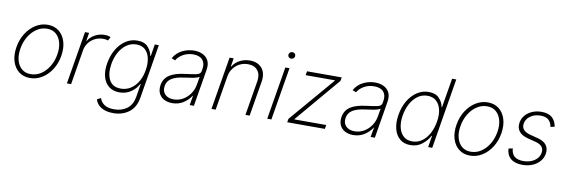

<svg xmlns="http://www.w3.org/2000/svg" viewBox="-62 -1232 5758 1953"><g transform="rotate(10 2816.5 -255.5)"><path d="M248.6 11.4Q180.4 11.4 133.3 -25.6Q86.3 -62.5 66.4 -127Q46.5 -191.4 60 -274.5Q73.5 -355.5 113.6 -418.5Q153.8 -481.5 211.6 -517.6Q269.5 -553.6 335.6 -553.6Q404.5 -553.6 451.5 -516.5Q498.6 -479.4 518.5 -414.8Q538.4 -350.1 525.2 -267Q511.7 -186.4 471.6 -123.4Q431.5 -60.4 373.4 -24.5Q315.3 11.4 248.6 11.4ZM248.9 -28.8Q307.5 -28.8 356.5 -61.4Q405.5 -94.1 438.7 -149.9Q471.9 -205.6 483 -274.5Q494 -341.3 479.8 -395.2Q465.6 -449.2 429 -481.2Q392.4 -513.1 336.3 -513.1Q278.4 -513.1 229.2 -480.1Q180 -447.1 146.7 -391.3Q113.3 -335.6 102.3 -267Q90.9 -200.6 105.1 -146.5Q119.3 -92.3 156.1 -60.5Q192.8 -28.8 248.9 -28.8Z M629.6 0 720.5 -545.5H762.8L748.6 -460.2H752.5Q776.6 -502.1 823.3 -527.5Q870 -552.9 924.4 -552.9Q961.3 -552.9 985.8 -539.8L964.8 -502.5Q945.7 -511 914.4 -511Q869 -511 830.3 -491.5Q791.5 -471.9 765.6 -437.7Q739.7 -403.4 732.6 -359.4L672.9 0Z M1144.5 215.9Q1068.5 215.9 1020.6 186.4Q972.7 157 958.5 106.5L997.5 86.3Q1008.9 125.7 1045.1 150.9Q1081.3 176.1 1147.7 176.1Q1226.2 176.1 1280.4 135.3Q1334.5 94.5 1348.4 11L1370.4 -124.6H1366.1Q1339.1 -71.7 1288 -37.3Q1236.9 -2.8 1170.1 -2.8Q1105.5 -2.8 1062 -36.2Q1018.5 -69.6 1001.2 -130.3Q984 -191.1 997.5 -272.7Q1011.4 -354.8 1048.7 -418.1Q1085.9 -481.5 1140.8 -517.6Q1195.7 -553.6 1261.7 -553.6Q1332.7 -553.6 1369.1 -515.1Q1405.5 -476.6 1416.5 -423.7H1421.5L1441.4 -545.5H1483.3L1391 12.8Q1373.9 115.4 1307 165.7Q1240.1 215.9 1144.5 215.9ZM1177.2 -43Q1258.9 -43 1318.5 -104.6Q1378.2 -166.2 1396 -273.1Q1407.3 -342 1395.2 -396.3Q1383.2 -450.6 1348.9 -481.9Q1314.6 -513.1 1258.9 -513.1Q1202.8 -513.1 1157.5 -481.4Q1112.2 -449.6 1082 -395.2Q1051.8 -340.9 1040.8 -273.1Q1024.1 -170.8 1058.6 -106.9Q1093 -43 1177.2 -43Z M1717.3 11.7Q1670.5 11.7 1634.2 -7.1Q1598 -25.9 1580.3 -62.1Q1562.5 -98.4 1570.7 -150.2Q1582.4 -218.4 1637.8 -255.1Q1693.2 -291.9 1804.3 -305Q1867.9 -312.5 1910.5 -321.2Q1953.1 -329.9 1958.5 -361.2L1962 -383.9Q1972.3 -443.2 1941.9 -478.5Q1911.6 -513.8 1845.5 -513.8Q1787.6 -513.8 1741.5 -487.7Q1695.3 -461.6 1672.2 -421.9L1634.6 -437.1Q1667.6 -496.1 1726.2 -524.9Q1784.8 -553.6 1848 -553.6Q1896.7 -553.6 1935.9 -535.3Q1975.1 -517 1994.9 -478.9Q2014.6 -440.7 2004.6 -381L1941.4 0H1898.1L1914.8 -98.4H1911.6Q1883.2 -52.6 1832.7 -20.4Q1782.3 11.7 1717.3 11.7ZM1725.5 -28.4Q1776.6 -28.4 1820.8 -53.4Q1865.1 -78.5 1895.4 -122.2Q1925.8 -165.8 1934.7 -221.2L1948.5 -301.5Q1929.3 -287.3 1886.2 -279.3Q1843 -271.3 1802.9 -266.7Q1712 -256 1667.3 -227.8Q1622.5 -199.6 1613.6 -148.8Q1604.8 -93 1636.5 -60.7Q1668.3 -28.4 1725.5 -28.4Z M2224.8 -353.7 2166.2 0H2122.9L2213.8 -545.5H2256L2241.8 -459.2H2246.1Q2271.7 -501.4 2318.5 -527Q2365.4 -552.6 2423.7 -552.6Q2505.7 -552.6 2548.8 -500.9Q2592 -449.2 2577.1 -359.7L2517 0H2473.7L2533.4 -358Q2544.7 -427.6 2511.5 -470Q2478.3 -512.4 2410.5 -512.4Q2364.7 -512.4 2325.5 -492.5Q2286.2 -472.7 2259.6 -437Q2233 -401.3 2224.8 -353.7Z M2698.9 0 2789.8 -545.5H2832.7L2741.8 0ZM2832 -643.5Q2816.8 -643.5 2806.6 -654.1Q2796.5 -664.8 2797.9 -679.7Q2798.7 -692.5 2809.3 -702.1Q2820 -711.6 2833.8 -711.6Q2849.1 -711.6 2859.2 -701.2Q2869.3 -690.7 2867.9 -675.8Q2867.2 -662.6 2856.5 -653.1Q2845.9 -643.5 2832 -643.5Z M2905.2 0 2911.9 -36.6 3308.6 -500.4 3309.3 -504.3H3006.7L3013.8 -545.5H3372.2L3365.4 -508.2L2972.7 -45.1L2971.9 -41.2H3301.1L3294 0Z M3586.3 11.7Q3539.4 11.7 3503.2 -7.1Q3467 -25.9 3449.2 -62.1Q3431.5 -98.4 3439.6 -150.2Q3451.3 -218.4 3506.7 -255.1Q3562.1 -291.9 3673.3 -305Q3736.9 -312.5 3779.5 -321.2Q3822.1 -329.9 3827.4 -361.2L3831 -383.9Q3841.3 -443.2 3810.9 -478.5Q3780.5 -513.8 3714.5 -513.8Q3656.6 -513.8 3610.4 -487.7Q3564.3 -461.6 3541.2 -421.9L3503.6 -437.1Q3536.6 -496.1 3595.2 -524.9Q3653.8 -553.6 3717 -553.6Q3765.6 -553.6 3804.9 -535.3Q3844.1 -517 3863.8 -478.9Q3883.5 -440.7 3873.6 -381L3810.4 0H3767L3783.7 -98.4H3780.5Q3752.1 -52.6 3701.7 -20.4Q3651.3 11.7 3586.3 11.7ZM3594.5 -28.4Q3645.6 -28.4 3689.8 -53.4Q3734 -78.5 3764.4 -122.2Q3794.7 -165.8 3803.6 -221.2L3817.5 -301.5Q3798.3 -287.3 3755.1 -279.3Q3712 -271.3 3671.9 -266.7Q3581 -256 3536.2 -227.8Q3491.5 -199.6 3482.6 -148.8Q3473.7 -93 3505.5 -60.7Q3537.3 -28.4 3594.5 -28.4Z M4403.1 0 4523.1 -727.3H4480.2L4429.3 -423.7H4425.1Q4415.3 -476.6 4378.1 -515.1Q4341 -553.6 4271 -553.6Q4205.3 -553.6 4150.3 -517.2Q4095.3 -480.8 4057.7 -417.3Q4020.2 -353.7 4006.7 -271.3Q3993 -188.9 4009.3 -125.2Q4025.7 -61.4 4068.5 -25Q4111.3 11.4 4177.3 11.4Q4247.7 11.4 4297.4 -27.3Q4347.2 -66.1 4375.3 -119H4380.3L4360.8 0ZM4404.9 -271.7Q4393.3 -202.1 4363.7 -147Q4334.1 -92 4289.9 -60.4Q4245.7 -28.8 4189.9 -28.8Q4134.2 -28.8 4099 -60.9Q4063.8 -93 4051.2 -148.1Q4038.5 -203.1 4049.8 -271.7Q4061.2 -340.2 4090.8 -394.9Q4120.5 -449.6 4164.7 -481.4Q4209 -513.1 4265.1 -513.1Q4320.5 -513.1 4355.7 -481.7Q4390.9 -450.3 4403.8 -395.8Q4416.6 -341.3 4404.9 -271.7Z M4793.7 11.4Q4725.5 11.4 4678.4 -25.6Q4631.4 -62.5 4611.5 -127Q4591.6 -191.4 4605.1 -274.5Q4618.6 -355.5 4658.7 -418.5Q4698.9 -481.5 4756.7 -517.6Q4814.6 -553.6 4880.7 -553.6Q4949.6 -553.6 4996.6 -516.5Q5043.7 -479.4 5063.6 -414.8Q5083.5 -350.1 5070.3 -267Q5056.8 -186.4 5016.7 -123.4Q4976.6 -60.4 4918.5 -24.5Q4860.4 11.4 4793.7 11.4ZM4794 -28.8Q4852.6 -28.8 4901.6 -61.4Q4950.6 -94.1 4983.8 -149.9Q5017 -205.6 5028.1 -274.5Q5039.1 -341.3 5024.9 -395.2Q5010.7 -449.2 4974.1 -481.2Q4937.5 -513.1 4881.4 -513.1Q4823.5 -513.1 4774.3 -480.1Q4725.1 -447.1 4691.8 -391.3Q4658.4 -335.6 4647.4 -267Q4636 -200.6 4650.2 -146.5Q4664.4 -92.3 4701.2 -60.5Q4737.9 -28.8 4794 -28.8Z M5592.3 -427.9 5550.8 -418Q5543 -463.4 5515.3 -488.8Q5487.6 -514.2 5432.5 -514.2Q5371.4 -514.2 5327.9 -483.7Q5284.4 -453.1 5276.6 -404.8Q5264.2 -329.2 5363.6 -303.6L5444.6 -282.7Q5506.4 -266.7 5533.2 -230.1Q5560 -193.5 5551.1 -140.6Q5543.7 -95.5 5513.8 -61.3Q5484 -27 5437.9 -7.8Q5391.7 11.4 5334.9 11.4Q5257.8 11.4 5214.7 -24.7Q5171.5 -60.7 5168.3 -127.8L5211.3 -136.4Q5216.3 -28.4 5338.1 -28.4Q5405.9 -28.4 5452.9 -60.7Q5500 -93 5507.8 -143.1Q5520.2 -219.1 5427.2 -242.5L5344.5 -263.8Q5279.8 -280.5 5252 -317.3Q5224.1 -354 5233 -407.3Q5240.4 -451 5268.6 -483.8Q5296.9 -516.7 5340.2 -535.2Q5383.5 -553.6 5435.7 -553.6Q5505.7 -553.6 5544 -521Q5582.4 -488.3 5592.3 -427.9Z"/></g></svg>

Font: Inter UI Extra Light
Style: Italic
Weight: 200
Italic angle: -9.39999°
Designer: Rasmus Andersson
Foundry: rsms
Version: 3.2;8d6f07862